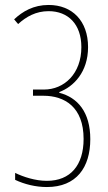

<svg xmlns="http://www.w3.org/2000/svg" viewBox="-20 -744 434 774"><path d="M335 -554C335 -660 271 -724 176 -724C115 -724 71 -698 37 -666L53 -647C86 -677 125 -699 176 -699C255 -699 308 -646 308 -554C308 -447 239 -383 157 -383H113V-358H155C240 -358 317 -313 317 -184C317 -78 264 -15 169 -15C122 -15 74 -31 41 -47V-19C79 -1 124 10 169 10C288 10 344 -69 344 -183C344 -292 293 -351 219 -370V-373C276 -394 335 -453 335 -554Z"/></svg>

Font: Noto Sans Myanmar ExtraCondensed Thin
Style: Regular
Weight: 100
Width: 2
Designer: Monotype Design Team
Foundry: Monotype Imaging Inc.
Version: Version 2.107